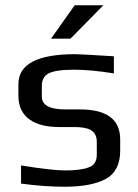

<svg xmlns="http://www.w3.org/2000/svg" viewBox="-20 -700 523 730"><path d="M204 -217H259C312 -217 348 -208 348 -160V-111C348 -87 338 -71 318 -64C298 -56 268 -52 228 -52C196 -52 140 -58 60 -71V-2C119 6 174 10 226 10C294 10 346 0 383 -20C419 -40 437 -76 437 -128V-170C437 -246 386 -284 284 -284H228C169 -284 139 -300 139 -333V-374C139 -396 148 -412 165 -421C182 -430 214 -435 262 -435C305 -435 356 -430 413 -421V-486C331 -491 282 -494 266 -494C122 -494 50 -456 50 -380V-335C50 -252 115 -217 204 -217ZM373 -680H264L174 -553H248Z"/></svg>

Font: Gamestation Text
Style: Bold
Weight: 400
Designer: Jonas Hecksher
Foundry: Jonas Hecksher, Playtypeª, e-types AS
Version: Version 1.003